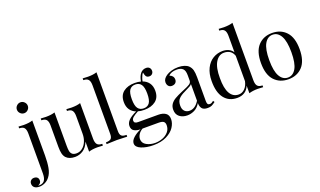

<svg xmlns="http://www.w3.org/2000/svg" viewBox="-130 -1095 2853 1710"><g transform="rotate(-20 1296.0 -240.0)"><path d="M158.9 -561.3Q158.9 -540.3 143.5 -525Q128.2 -509.7 107.3 -509.7Q86.3 -509.7 71 -525Q55.6 -540.3 55.6 -561.3Q55.6 -582.3 71 -597.6Q86.3 -612.9 107.3 -612.9Q128.2 -612.9 143.5 -597.6Q158.9 -582.3 158.9 -561.3ZM151.6 -92.7Q151.6 -27.4 142.7 21.8Q133.9 71 108.9 102.4Q90.3 126.6 64.1 139.1Q37.9 151.6 11.3 151.6Q-16.9 151.6 -33.9 139.5Q-51.6 125.8 -51.6 102.4Q-51.6 83.9 -39.9 72.2Q-28.2 60.5 -9.7 60.5Q9.7 60.5 21 70.6Q32.3 80.6 32.3 100Q32.3 127.4 1.6 138.7Q6.5 139.5 15.3 139.5Q42.7 139.5 60.5 121Q79 98.4 79 52.4V-327.4Q79 -364.5 65.3 -381.5Q51.6 -398.4 17.7 -398.4V-415.3Q42.7 -412.9 67.7 -412.9Q118.5 -412.9 151.6 -424.2Z M604.8 -87.1Q604.8 -50 618.5 -33.1Q632.3 -16.1 666.1 -16.1V0.8Q641.1 -1.6 616.1 -1.6Q565.3 -1.6 532.3 9.7V-85.5Q512.9 -35.5 477.4 -12.1Q441.9 11.3 400 11.3Q345.2 11.3 316.1 -19.4Q301.6 -35.5 295.6 -60.5Q289.5 -85.5 289.5 -125V-327.4Q289.5 -364.5 275.8 -381.5Q262.1 -398.4 228.2 -398.4V-415.3Q253.2 -412.9 278.2 -412.9Q329 -412.9 362.1 -424.2V-107.3Q362.1 -76.6 365.7 -57.7Q369.4 -38.7 382.7 -26.6Q396 -14.5 423.4 -14.5Q454 -14.5 479 -33.9Q504 -53.2 518.1 -86.7Q532.3 -120.2 532.3 -160.5V-327.4Q532.3 -364.5 518.5 -381.5Q504.8 -398.4 471 -398.4V-415.3Q496 -412.9 521 -412.9Q571.8 -412.9 604.8 -424.2Z M835.5 -75Q835.5 -41.9 849.2 -29.4Q862.9 -16.9 896.8 -16.9V0Q822.6 -3.2 799.2 -3.2Q775.8 -3.2 701.6 0V-16.9Q735.5 -16.9 749.2 -29.4Q762.9 -41.9 762.9 -75V-535.5Q762.9 -572.6 749.2 -589.5Q735.5 -606.5 701.6 -606.5V-623.4Q726.6 -621 751.6 -621Q802.4 -621 835.5 -632.3Z M1317.7 -13.7Q1317.7 25 1292.7 62.9Q1267.7 100.8 1216.5 126.2Q1165.3 151.6 1091.9 151.6Q1025.8 151.6 977.8 131.9Q929.8 112.1 929.8 77.4Q929.8 50 958.9 23.8Q987.9 -2.4 1031.5 -21H1028.2Q997.6 -21 972.6 -33.9Q947.6 -46.8 947.6 -82.3Q947.6 -109.7 970.6 -134.3Q993.5 -158.9 1048.4 -183.9Q1012.9 -197.6 993.1 -226.6Q973.4 -255.6 973.4 -299.2Q973.4 -362.9 1014.5 -394.8Q1055.6 -426.6 1122.6 -426.6Q1153.2 -426.6 1179.8 -419.4Q1187.1 -464.5 1208.1 -491.1Q1229 -517.7 1262.9 -517.7Q1283.1 -517.7 1294.4 -506Q1305.6 -494.4 1305.6 -475.8Q1305.6 -459.7 1294.8 -448.4Q1283.9 -437.1 1266.9 -437.1Q1246.8 -437.1 1237.5 -449.6Q1228.2 -462.1 1224.2 -487.9Q1212.1 -476.6 1202.4 -448.4Q1196.8 -433.1 1193.5 -415.3Q1230.6 -401.6 1251.2 -372.6Q1271.8 -343.5 1271.8 -299.2Q1271.8 -235.5 1230.6 -203.6Q1189.5 -171.8 1122.6 -171.8Q1088.7 -171.8 1062.1 -179.8L1062.9 -179Q1029.8 -161.3 1012.5 -146.8Q995.2 -132.3 995.2 -115.3Q995.2 -101.6 1004.4 -95.2Q1013.7 -88.7 1033.9 -88.7H1223.4Q1265.3 -88.7 1291.5 -71Q1317.7 -53.2 1317.7 -13.7ZM1049.2 -299.2Q1049.2 -237.9 1067.7 -212.1Q1086.3 -186.3 1122.6 -186.3Q1158.9 -186.3 1177.4 -212.1Q1196 -237.9 1196 -299.2Q1196 -360.5 1177.4 -386.3Q1158.9 -412.1 1122.6 -412.1Q1086.3 -412.1 1067.7 -386.3Q1049.2 -360.5 1049.2 -299.2ZM1262.1 24.2Q1262.1 0.8 1249.2 -10.1Q1236.3 -21 1200.8 -21H1050Q1025 -7.3 1010.5 14.9Q996 37.1 996 60.5Q996 98.4 1031.9 118.1Q1067.7 137.9 1113.7 137.9Q1149.2 137.9 1183.5 125Q1217.7 112.1 1239.9 86.3Q1262.1 60.5 1262.1 24.2Z M1630.6 -396Q1649.2 -377.4 1656 -352.4Q1662.9 -327.4 1662.9 -283.1V-58.9Q1662.9 -38.7 1668.5 -29.8Q1674.2 -21 1687.9 -21Q1697.6 -21 1706 -25.4Q1714.5 -29.8 1724.2 -37.9L1733.1 -24.2Q1712.1 -8.1 1697.2 -1.2Q1682.3 5.6 1659.7 5.6Q1621 5.6 1605.6 -13.7Q1590.3 -33.1 1590.3 -66.1Q1566.9 -26.6 1533.9 -10.5Q1500.8 5.6 1466.1 5.6Q1422.6 5.6 1393.1 -17.3Q1363.7 -40.3 1363.7 -84.7Q1363.7 -115.3 1378.6 -137.1Q1393.5 -158.9 1420.6 -175Q1447.6 -191.1 1493.5 -210.5L1510.5 -217.7Q1553.2 -234.7 1571.8 -247.2Q1590.3 -259.7 1590.3 -279V-329Q1590.3 -375.8 1570.6 -393.1Q1550.8 -410.5 1515.3 -410.5Q1458.9 -410.5 1435.5 -381.5Q1451.6 -377.4 1462.5 -364.5Q1473.4 -351.6 1473.4 -332.3Q1473.4 -312.1 1460.5 -300.4Q1447.6 -288.7 1425.8 -288.7Q1405.6 -288.7 1394 -302.4Q1382.3 -316.1 1382.3 -338.7Q1382.3 -370.2 1420.2 -396Q1439.5 -408.9 1468.5 -417.7Q1497.6 -426.6 1533.1 -426.6Q1566.1 -426.6 1591.1 -418.5Q1616.1 -410.5 1630.6 -396ZM1512.9 -200Q1476.6 -183.1 1455.6 -160.9Q1434.7 -138.7 1434.7 -97.6Q1434.7 -62.9 1452.4 -44.8Q1470.2 -26.6 1499.2 -26.6Q1552.4 -26.6 1590.3 -87.9V-246Q1583.9 -237.1 1570.6 -229.4Q1557.3 -221.8 1512.9 -200Z M2185.5 -16.9V0Q2160.5 -2.4 2135.5 -2.4Q2084.7 -2.4 2051.6 8.9V-62.9Q2037.1 -26.6 2008.1 -7.7Q1979 11.3 1937.1 11.3Q1859.7 11.3 1815.7 -44.4Q1771.8 -100 1772.6 -207.3Q1772.6 -277.4 1797.2 -327Q1821.8 -376.6 1863.3 -401.6Q1904.8 -426.6 1954.8 -426.6Q1985.5 -426.6 2010.9 -414.9Q2036.3 -403.2 2051.6 -379V-535.5Q2051.6 -572.6 2037.9 -589.5Q2024.2 -606.5 1990.3 -606.5V-623.4Q2016.1 -621 2040.3 -621Q2091.1 -621 2124.2 -632.3V-87.9Q2124.2 -50.8 2137.9 -33.9Q2151.6 -16.9 2185.5 -16.9ZM2051.6 -105.6V-346Q2029.8 -408.1 1961.3 -408.1Q1911.3 -408.1 1880.6 -356.9Q1850 -305.6 1850.8 -207.3Q1850 -110.5 1878.2 -61.7Q1906.5 -12.9 1960.5 -12.9Q1991.9 -12.9 2016.9 -37.1Q2041.9 -61.3 2051.6 -105.6Z M2606.5 -207.3Q2606.5 -96.8 2556 -42.7Q2505.6 11.3 2423.4 11.3Q2341.1 11.3 2290.7 -42.7Q2240.3 -96.8 2240.3 -207.3Q2240.3 -317.7 2290.7 -372.2Q2341.1 -426.6 2423.4 -426.6Q2505.6 -426.6 2556 -372.2Q2606.5 -317.7 2606.5 -207.3ZM2318.5 -207.3Q2318.5 -103.2 2346.8 -54Q2375 -4.8 2423.4 -4.8Q2471.8 -4.8 2500 -54Q2528.2 -103.2 2528.2 -207.3Q2528.2 -311.3 2500 -360.9Q2471.8 -410.5 2423.4 -410.5Q2375 -410.5 2346.8 -360.9Q2318.5 -311.3 2318.5 -207.3Z"/></g></svg>

Font: Playfair Display
Style: Regular
Weight: 400
Designer: Claus Eggers Sørensen
Foundry: Claus Eggers Sørensen
Version: Version 1.005; ttfautohint (v1.2) -l 10 -r 42 -G 200 -x 21 -